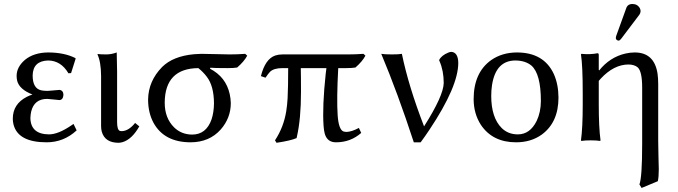

<svg xmlns="http://www.w3.org/2000/svg" viewBox="-20 -701 3384 959"><path d="M220.2 -398.9Q144.5 -396.5 143.1 -324.2Q143.1 -259.8 185.1 -250Q197.8 -247.1 216.8 -247.1Q217.3 -247.1 230.5 -248Q273.9 -252 277.8 -252Q296.4 -249 296.9 -227.1Q294.9 -202.1 276.9 -201.2Q272.9 -201.2 248 -204.1Q221.2 -207 215.8 -207Q150.9 -207 135.7 -143.6Q132.3 -127.9 131.8 -110.8Q133.8 -30.8 224.1 -29.8Q271 -29.8 336.4 -74.7Q341.3 -78.1 347.2 -82L362.8 -49.8Q298.3 9.8 212.9 9.8Q69.8 9.8 47.4 -79.6Q43.9 -93.8 43.9 -107.9Q43.9 -181.2 113.8 -217.3Q127.4 -224.1 142.1 -229Q77.1 -254.4 65.9 -296.9Q63 -309.1 63 -321.8Q63 -366.2 104.5 -401.9Q148.9 -438.5 221.2 -439Q301.8 -438.5 356 -411.1L357.9 -408.2L335 -335.9L321.8 -335Q284.2 -398.4 220.2 -398.9Z M484.9 -321.8Q484.4 -392.1 466.8 -429.2L468.8 -431.2Q481 -429.2 512.7 -429.2Q538.1 -429.7 563 -439Q563 -438 564.9 -342.8V-90.8Q564.9 -51.3 579.6 -46.9Q584 -45.9 587.9 -45.9Q623 -46.9 654.8 -86.9L675.8 -69.8Q639.2 -5.4 592.8 8.8Q582.5 11.7 572.8 12.2Q503.9 12.2 488.3 -43.5Q484.9 -56.6 484.9 -70.8Z M1164.6 -363.8Q1148.4 -360.8 1117.7 -360.8Q1048.8 -360.8 1030.8 -362.8L1028.8 -357.9Q1108.4 -316.9 1127.4 -231Q1132.3 -208.5 1132.8 -186Q1132.8 -111.8 1082.5 -54.2Q1025.9 9.3 932.6 9.8Q800.3 9.8 746.6 -87.9Q719.7 -138.2 719.7 -204.1Q721.2 -296.4 789.6 -366.2Q843.8 -420.4 949.2 -430.2Q967.8 -431.6 985.8 -432.1Q1009.3 -432.1 1056.6 -430.7Q1104 -429.2 1127.4 -429.2Q1166.5 -429.2 1204.6 -432.1L1214.8 -422.9Q1199.2 -393.6 1164.6 -363.8ZM939.5 -28.8Q1009.8 -28.8 1036.6 -104.5Q1048.3 -139.6 1048.8 -185.1Q1048.3 -272 1012.7 -317.9Q995.1 -341.3 970.7 -360.8Q803.7 -359.4 802.7 -188Q802.7 -111.3 849.6 -64.9Q885.7 -29.3 939.5 -28.8Z M1390.6 -360.8Q1347.7 -360.8 1328.6 -342.3Q1319.8 -333 1306.2 -313L1283.2 -320.8Q1304.7 -406.7 1355 -423.8Q1371.6 -429.2 1390.6 -429.2H1718.3Q1756.8 -429.2 1795.4 -432.1L1805.2 -422.9Q1790 -394 1755.4 -363.8Q1739.3 -360.8 1708.5 -360.8H1669.4Q1661.1 -206.1 1666.5 -126Q1671.4 -52.2 1696.8 -43.9Q1702.6 -42.5 1709.5 -42Q1736.3 -42.5 1772.5 -62L1784.2 -37.1Q1731 9.8 1658.2 9.8Q1614.3 9.8 1602.1 -33.2Q1597.7 -49.8 1596.2 -71.8Q1589.4 -169.9 1606.9 -333Q1608.4 -348.1 1610.4 -360.8H1482.4Q1483.4 -332.5 1483.4 -242.2Q1483.4 -107.4 1462.9 -18.1Q1461.9 -13.7 1461.4 -11.2Q1430.2 2 1361.3 12.2L1353.5 0Q1397 -65.9 1409.7 -145.5Q1414.6 -176.3 1416.5 -210Q1419.4 -266.6 1419.4 -360.8Z M2098.1 -69.8Q2194.8 -222.2 2196.3 -286.1Q2196.3 -347.7 2175.3 -395.5Q2173.3 -399.4 2173.3 -400.9Q2184.6 -424.3 2219.7 -438.5Q2229 -442.4 2234.9 -441.9Q2268.1 -439 2269 -387.2Q2269 -269 2125.5 -53.7Q2104.5 -22 2081.1 9.8H2046.9Q1966.8 -235.4 1884.3 -432.1Q1901.4 -429.2 1937 -429.2Q1974.1 -429.2 1987.3 -432.1Q2020.5 -270.5 2098.1 -69.8Z M2345.7 -205.1Q2345.7 -338.9 2434.1 -401.4Q2487.8 -438.5 2561.5 -439Q2696.3 -439 2746.1 -331.5Q2769 -280.8 2769.5 -213.9Q2769.5 -89.8 2686 -28.8Q2632.3 9.8 2557.6 9.8Q2440.4 9.8 2381.8 -77.6Q2346.2 -132.8 2345.7 -205.1ZM2554.7 -398.9Q2456.5 -398.9 2437.5 -275.9Q2433.6 -250 2433.6 -222.2Q2433.6 -113.8 2485.8 -61.5Q2518.1 -29.8 2566.4 -29.8Q2627.4 -29.8 2660.6 -97.2Q2681.2 -140.6 2681.6 -195.8Q2681.6 -332 2634.3 -373.5Q2604 -398.4 2554.7 -398.9Z M3137.7 -681.2Q3164.6 -681.2 3176.3 -659.2Q3179.2 -652.3 3179.7 -646Q3179.2 -635.7 3173.8 -627.9L3081.5 -505.9Q3075.2 -498.5 3069.8 -498Q3057.1 -499.5 3055.7 -511.2Q3056.2 -515.6 3057.6 -521L3109.4 -664.1Q3117.2 -680.7 3137.7 -681.2ZM2972.7 -349.1Q3025.9 -415.5 3104 -433.6Q3127.4 -439 3150.4 -439Q3247.6 -439 3264.2 -334Q3267.6 -309.6 3267.6 -280.8V5.9Q3267.6 33.2 3269 84Q3270.5 126 3270.5 144Q3270.5 184.1 3265.6 204.1L3184.6 237.8L3173.8 220.2Q3187.5 184.1 3187.5 17.1Q3187.5 11.2 3187.5 5.9V-263.2Q3187.5 -343.3 3165.5 -364.3Q3148.9 -378.4 3119.6 -378.9Q3045.9 -378.9 2980 -307.6Q2974.6 -301.8 2970.7 -296.9V-180.2Q2970.7 -64 2979.5 0L2977.5 2.9Q2959.5 0 2930.7 0Q2901.9 0 2883.8 2.9L2881.8 0Q2890.6 -62 2890.6 -180.2V-234.9Q2890.6 -373 2881.8 -429.2L2883.8 -432.1Q2927.7 -427.7 2964.8 -435.1Q2970.2 -435.1 2970.7 -427.2Q2970.7 -425.8 2970.7 -424.8V-352.1Z"/></svg>

Font: Linux Biolinum Capitals O
Style: Small Caps
Weight: 400
Designer: Philipp H. Poll
Foundry: Philipp H. Poll
Version: Version 1.0.4